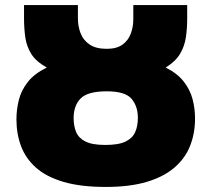

<svg xmlns="http://www.w3.org/2000/svg" viewBox="-20 -729 836 759"><path d="M398 10Q299 10 231 -10Q163 -30 122.5 -66Q82 -102 63.5 -150.5Q45 -199 45 -257Q45 -296 54.5 -334Q64 -372 90 -405Q116 -438 165 -462Q122 -486 103.5 -516Q85 -546 80 -581.5Q75 -617 75 -656V-709H288V-656Q288 -624 299 -596.5Q310 -569 335 -552.5Q360 -536 402 -536Q441 -536 464 -552.5Q487 -569 497 -596Q507 -623 507 -654V-709H720V-656Q720 -618 715 -582.5Q710 -547 692 -516.5Q674 -486 635 -462Q681 -439 706 -407Q731 -375 741 -338Q751 -301 751 -260Q751 -202 731.5 -152.5Q712 -103 669.5 -66.5Q627 -30 560 -10Q493 10 398 10ZM396 -156Q449 -156 476.5 -169.5Q504 -183 514.5 -207Q525 -231 525 -263Q525 -309 500 -338.5Q475 -368 402 -368Q326 -368 298.5 -339.5Q271 -311 271 -262Q271 -231 281 -207Q291 -183 318 -169.5Q345 -156 396 -156Z"/></svg>

Font: Noto Sans Display Black
Style: Regular
Weight: 900
Designer: Monotype Design Team
Foundry: Monotype Imaging Inc.
Version: Version 2.003